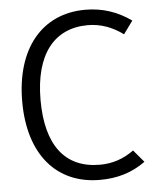

<svg xmlns="http://www.w3.org/2000/svg" viewBox="-52 -757 671 814"><g transform="rotate(-5 283.5 -350.0)"><path d="M536 -649C478 -690 415 -712 341 -712C156 -712 41 -572 41 -347C41 -121 157 12 341 12C414 12 477 -6 535 -48L491 -100C446 -67 398 -52 346 -52C196 -52 119 -157 119 -347C119 -542 203 -646 346 -646C400 -646 450 -628 496 -594Z"/></g></svg>

Font: Mint Spirit
Style: Regular
Weight: 400
Designer: HARENDAL Hirwen
Foundry: Arkandis Digital Foundry.
Version: Version 1.004;FFEdit